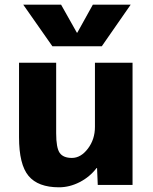

<svg xmlns="http://www.w3.org/2000/svg" viewBox="-20 -787 650 817"><path d="M309 -648 375 -767H536L413 -590H203L79 -767H240L307 -648ZM219 -520V-220Q219 -158 234 -136.5Q249 -115 286 -115Q324 -115 354 -154.5Q384 -194 384 -247V-520H544V0H396L393 -72H391Q362 -34 319 -12Q276 10 231 10Q142 10 101.5 -38.5Q61 -87 61 -203V-520Z"/></svg>

Font: Mplus 1p ExtraBold
Style: Regular
Weight: 800
Version: Version 1.061